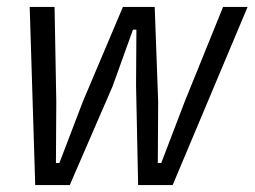

<svg xmlns="http://www.w3.org/2000/svg" viewBox="-20 -536 737 556"><path d="M66 -516H138L143 -242L142 -64H152L220 -242L336 -516H428L438 -242L437 -64H447L515 -242L626 -516H697L480 0H380L374 -289L375 -450H365L306 -286L182 0H82Z"/></svg>

Font: IBM Plex Sans Cond
Style: Italic
Weight: 400
Width: 3
Italic angle: -11°
Designer: Mike Abbink, Paul van der Laan, Pieter van Rosmalen
Foundry: Bold Monday
Version: Version 1.3